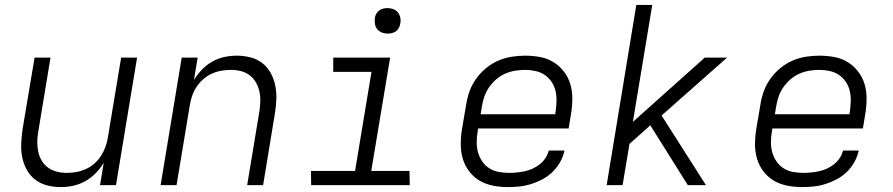

<svg xmlns="http://www.w3.org/2000/svg" viewBox="-20 -755 3640 783"><path d="M228 8Q199 8 172 1Q145 -6 123.5 -22.5Q102 -39 89 -63Q76 -87 70.5 -114Q65 -141 66.5 -170Q68 -199 72 -228L121 -520H186L136 -218Q132 -197 132 -176.5Q132 -156 136 -136.5Q140 -117 150 -100Q160 -83 176 -71.5Q192 -60 211.5 -55Q231 -50 252 -50Q272 -50 291.5 -53.5Q311 -57 330 -65.5Q349 -74 365 -88Q381 -102 392 -119.5Q403 -137 410 -156Q417 -175 420 -195L474 -520H539L453 0H388L403 -91Q389 -68 370 -48.5Q351 -29 327.5 -16Q304 -3 278.5 2.5Q253 8 228 8Z M635 0 721 -520H786L771 -429Q785 -452 804 -471.5Q823 -491 846 -504Q869 -517 894.5 -522.5Q920 -528 945 -528Q974 -528 1001.5 -521Q1029 -514 1050 -497.5Q1071 -481 1084 -457Q1097 -433 1102.5 -406Q1108 -379 1107 -350Q1106 -321 1101 -292L1053 0H988L1038 -302Q1041 -323 1041.5 -343.5Q1042 -364 1037.5 -383.5Q1033 -403 1023 -420Q1013 -437 997.5 -448.5Q982 -460 962.5 -465Q943 -470 922 -470Q902 -470 882 -466.5Q862 -463 843.5 -454.5Q825 -446 809 -432Q793 -418 781.5 -400.5Q770 -383 763.5 -364Q757 -345 754 -325L700 0Z M1651 0H1249L1248 -58H1428L1495 -462H1339V-520H1571L1494 -58H1650ZM1561 -618Q1548 -618 1537 -622.5Q1526 -627 1518.5 -636Q1511 -645 1509 -657.5Q1507 -670 1509 -683Q1510 -691 1515 -699.5Q1520 -708 1527.5 -713Q1535 -718 1543.5 -720Q1552 -722 1560 -722Q1573 -722 1584.5 -717.5Q1596 -713 1603 -704Q1610 -695 1612.5 -682.5Q1615 -670 1612 -657Q1611 -649 1606 -640.5Q1601 -632 1594 -627Q1587 -622 1578 -620Q1569 -618 1561 -618Z M2051 8Q2020 8 1990 2Q1960 -4 1935.5 -18.5Q1911 -33 1893.5 -56Q1876 -79 1867.5 -107Q1859 -135 1859 -166Q1859 -197 1864 -228L1881 -328Q1885 -355 1894.5 -382Q1904 -409 1921.5 -433.5Q1939 -458 1962 -477Q1985 -496 2011.5 -507.5Q2038 -519 2066 -523.5Q2094 -528 2121 -528Q2152 -528 2182 -522.5Q2212 -517 2236.5 -502Q2261 -487 2279 -464Q2297 -441 2305.5 -413Q2314 -385 2314 -354Q2314 -323 2309 -292L2299 -231H1930L1928 -219Q1924 -197 1924 -175Q1924 -153 1929.5 -133.5Q1935 -114 1946.5 -97Q1958 -80 1975 -69Q1992 -58 2013 -54Q2034 -50 2056 -50Q2072 -50 2087.5 -51.5Q2103 -53 2119.5 -56.5Q2136 -60 2151.5 -67Q2167 -74 2181 -85Q2195 -96 2204.5 -110.5Q2214 -125 2218 -141H2282Q2277 -117 2264.5 -94.5Q2252 -72 2233.5 -54Q2215 -36 2192.5 -24Q2170 -12 2146 -4.5Q2122 3 2098 5.5Q2074 8 2051 8ZM1940 -289H2244L2246 -301Q2249 -323 2249.5 -344.5Q2250 -366 2245 -386Q2240 -406 2228.5 -422.5Q2217 -439 2200.5 -450Q2184 -461 2163.5 -465.5Q2143 -470 2122 -470Q2101 -470 2080 -466.5Q2059 -463 2039 -454Q2019 -445 2002.5 -430.5Q1986 -416 1973.5 -397.5Q1961 -379 1954.5 -359Q1948 -339 1945 -319Z M2454 0 2575 -735H2640L2561 -258L2854 -520H2945L2678 -284L2859 0H2785L2632 -244L2547 -168L2519 0Z M3251 8Q3220 8 3190 2Q3160 -4 3135.5 -18.5Q3111 -33 3093.5 -56Q3076 -79 3067.5 -107Q3059 -135 3059 -166Q3059 -197 3064 -228L3081 -328Q3085 -355 3094.5 -382Q3104 -409 3121.5 -433.5Q3139 -458 3162 -477Q3185 -496 3211.5 -507.5Q3238 -519 3266 -523.5Q3294 -528 3321 -528Q3352 -528 3382 -522.5Q3412 -517 3436.5 -502Q3461 -487 3479 -464Q3497 -441 3505.5 -413Q3514 -385 3514 -354Q3514 -323 3509 -292L3499 -231H3130L3128 -219Q3124 -197 3124 -175Q3124 -153 3129.5 -133.5Q3135 -114 3146.5 -97Q3158 -80 3175 -69Q3192 -58 3213 -54Q3234 -50 3256 -50Q3272 -50 3287.5 -51.5Q3303 -53 3319.5 -56.5Q3336 -60 3351.5 -67Q3367 -74 3381 -85Q3395 -96 3404.5 -110.5Q3414 -125 3418 -141H3482Q3477 -117 3464.5 -94.5Q3452 -72 3433.5 -54Q3415 -36 3392.5 -24Q3370 -12 3346 -4.5Q3322 3 3298 5.5Q3274 8 3251 8ZM3140 -289H3444L3446 -301Q3449 -323 3449.5 -344.5Q3450 -366 3445 -386Q3440 -406 3428.5 -422.5Q3417 -439 3400.5 -450Q3384 -461 3363.5 -465.5Q3343 -470 3322 -470Q3301 -470 3280 -466.5Q3259 -463 3239 -454Q3219 -445 3202.5 -430.5Q3186 -416 3173.5 -397.5Q3161 -379 3154.5 -359Q3148 -339 3145 -319Z"/></svg>

Font: Iosevka Light Extended Oblique
Style: Regular
Weight: 300
Width: 7
Italic angle: -9°
Monospace: yes
Designer: Belleve Invis
Foundry: Belleve Invis
Version: Version 32.5.0; ttfautohint (v1.8.4)